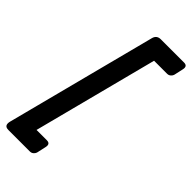

<svg xmlns="http://www.w3.org/2000/svg" viewBox="-370 -900 1119 1119"><g transform="rotate(45 189.0 -341.0)"><path d="M84.5 43.9H170.4Q199.2 44.4 192.9 75.2L180.2 132.8Q178.7 138.7 174.8 144.5Q163.6 160.2 147 160.2H-29.8Q-36.1 160.2 -42 159.2Q-68.4 153.8 -58.1 116.2Q-58.1 116.2 182.1 -811.5Q190.9 -841.3 222.2 -841.8H415.5Q444.3 -841.3 438 -810.5L425.3 -752.9Q423.8 -747.1 419.9 -741.2Q408.7 -725.6 392.1 -725.6H283.7Z"/></g></svg>

Font: Allan
Style: Bold
Weight: 700
Version: Version 1.005